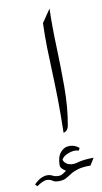

<svg xmlns="http://www.w3.org/2000/svg" viewBox="-180 -575 439 825"><g transform="rotate(-10 40.0 -162.5)"><path d="M59.6 -477.1 98.1 -533.7Q95.7 -457 99.1 -367.9Q102.5 -278.8 102.3 -190.2Q102.1 -101.6 88.4 -26.4Q86.4 -13.2 79.8 -6.1Q73.2 1 64.9 2.4Q66.9 -83.5 65.7 -148.2Q64.5 -212.9 62.3 -266.1Q60.1 -319.3 58.8 -369.6Q57.6 -419.9 59.6 -477.1ZM55.7 170.4Q45.4 165 34.7 156Q23.9 147 23.9 137.2Q23.9 101.1 40 81.8Q56.2 62.5 80.1 62.5Q103 62.5 121.6 78.6L115.7 89.4Q108.4 86.4 99.1 86.4Q82 86.4 62.7 95.5Q43.5 104.5 38.1 121.1L39.6 111.3Q40.5 123 51.5 132.3Q62.5 141.6 82 141.6Q91.3 141.6 103 138.7ZM173.3 130.4 154.3 161.1Q118.7 161.1 98.1 167.5Q77.6 173.8 64.9 182.4Q52.2 190.9 40.3 197.3Q28.3 203.6 8.8 203.6Q-8.8 203.6 -18.3 196.5Q-27.8 189.5 -43 189.5Q-57.1 189.5 -85.9 209L-94.2 199.7Q-76.2 182.1 -62.5 176Q-48.8 169.9 -37.6 169.9Q-23.4 169.9 -13.4 175.5Q-3.4 181.2 12.7 181.2Q23.4 181.2 34.2 173.6Q44.9 166 61 155.8Q77.1 145.5 104 137.9Q130.9 130.4 173.3 130.4Z"/></g></svg>

Font: Lateef ExtraLight
Style: Regular
Weight: 200
Designer: SIL International
Foundry: SIL International
Version: Version 4.200